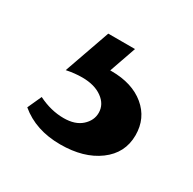

<svg xmlns="http://www.w3.org/2000/svg" viewBox="-72 -74 395 392"><g transform="rotate(30 125.5 122.5)"><path d="M234 152Q234 194 199.5 219.5Q165 245 110 245Q52 245 14 213L29 180Q59 195 89 195Q116 195 131 181.5Q146 168 146 150Q146 130 128 117Q110 104 81 104Q63 104 44 108L82 0H145L123 63H126Q175 63 204.5 87.5Q234 112 234 152Z"/></g></svg>

Font: Ysabeau SC Semibold
Style: Regular
Weight: 600
Designer: Christian Thalmann (Catharsis Fonts)
Version: Version 0.003